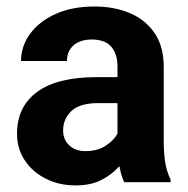

<svg xmlns="http://www.w3.org/2000/svg" viewBox="-20 -558 575 588"><path d="M360.4 0Q351.1 -19 345.7 -49.3Q324.7 -24.9 292 -7.6Q259.3 9.8 211.4 9.8Q161.1 9.8 120.4 -10.7Q79.6 -31.2 55.9 -66.9Q32.2 -102.5 32.2 -148.4Q32.2 -231.4 93.8 -276.6Q155.3 -321.8 276.9 -321.8H339.8V-354.5Q339.8 -392.1 321 -414.6Q302.2 -437 261.2 -437Q225.6 -437 205.3 -419.2Q185.1 -401.4 185.1 -371.1H44.4Q44.4 -416.5 72 -454.3Q99.6 -492.2 150.1 -515.1Q200.7 -538.1 269 -538.1Q330.1 -538.1 378.2 -517.6Q426.3 -497.1 453.9 -456.1Q481.4 -415 481.4 -353.5V-127.4Q481.4 -84 486.8 -56.2Q492.2 -28.3 502.4 -8.3V0ZM242.2 -95.2Q278.3 -95.2 303.7 -111.8Q329.1 -128.4 339.8 -148.9V-242.2H280.8Q224.6 -242.2 199 -218.3Q173.3 -194.3 173.3 -158.2Q173.3 -130.9 191.9 -113Q210.4 -95.2 242.2 -95.2Z"/></svg>

Font: Vazirmatn UI FD
Style: Bold
Weight: 700
Designer: Saber Rastikerdar
Foundry: Saber Rastikerdar
Version: Version 33.003